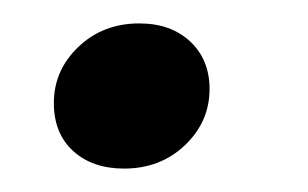

<svg xmlns="http://www.w3.org/2000/svg" viewBox="-20 -138 263 164"><path d="M86 6Q59 6 42.5 -9Q26 -24 26 -50Q26 -78 47 -98Q68 -118 99 -118Q126 -118 142.5 -102.5Q159 -87 159 -62Q159 -34 138 -14Q117 6 86 6Z"/></svg>

Font: Yrsa SemiBold
Style: Italic
Weight: 600
Italic angle: -7.10001°
Version: Version 2.004